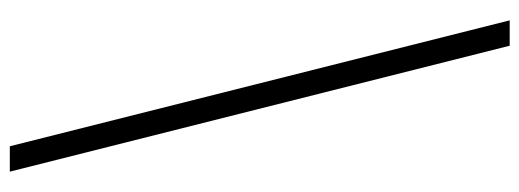

<svg xmlns="http://www.w3.org/2000/svg" viewBox="-362 -478 1084 401"><g transform="rotate(90 180.5 -278.0)"><path d="M286 244 23 -800H76L339 244Z"/></g></svg>

Font: Noto Sans Tamil ExtraCondensed Light
Style: Regular
Weight: 300
Width: 2
Designer: Jelle Bosma - Monotype Design Team
Foundry: Monotype Imaging Inc.
Version: Version 2.004; ttfautohint (v1.8.4.7-5d5b)